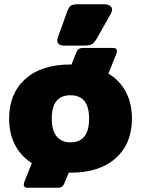

<svg xmlns="http://www.w3.org/2000/svg" viewBox="-20 -799 665 905"><path d="M250 -609Q250 -617 253 -624L297 -745Q304 -765 313.5 -772Q323 -779 349 -779H469Q487 -779 497.5 -772.5Q508 -766 508 -754Q508 -743 501 -732L436 -617Q424 -597 413 -590.5Q402 -584 373 -584H284Q250 -584 250 -609ZM602 -240Q602 -122 525.5 -53.5Q449 15 312 15H304L283 66Q275 86 254 86H109Q92 86 92 71Q92 67 96 55L130 -30Q78 -63 50.5 -116.5Q23 -170 23 -240Q23 -358 99 -426.5Q175 -495 312 -495H317L340 -553Q348 -573 370 -573H514Q531 -573 531 -559Q531 -550 527 -542L491 -452Q545 -420 573.5 -365.5Q602 -311 602 -240ZM400 -240Q400 -350 312 -350Q224 -350 224 -240Q224 -184 247 -156Q270 -128 312 -128Q400 -128 400 -240Z"/></svg>

Font: Mitr SemiBold
Style: Regular
Weight: 600
Designer: Thanarat Vachiruckul
Foundry: Cadson Demak
Version: Version 1.003